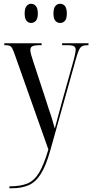

<svg xmlns="http://www.w3.org/2000/svg" viewBox="-20 -766 490 1020"><path d="M30 224Q87 224 124 209.5Q161 195 187 152.5Q213 110 237 28L61 -469Q52 -495 46 -507Q40 -519 32 -522.5Q24 -526 8 -526H3V-536H201V-526H195Q164 -526 152.5 -520.5Q141 -515 141 -501Q141 -491 145.5 -475Q150 -459 157 -438L225 -231Q234 -202 239.5 -185.5Q245 -169 249.5 -156.5Q254 -144 258.5 -127.5Q263 -111 271 -83Q278 -109 287.5 -144.5Q297 -180 307 -217L370 -442Q377 -468 379.5 -482Q382 -496 382 -503Q382 -514 373.5 -520Q365 -526 336 -526H310V-536H450V-526H445Q427 -526 416.5 -520.5Q406 -515 399 -499.5Q392 -484 383 -452L248 30Q225 113 197.5 157Q170 201 133 217.5Q96 234 45 234H30ZM300 -644Q284 -644 274 -655.5Q264 -667 264 -694Q264 -722 274 -734Q284 -746 300 -746Q315 -746 325 -734Q335 -722 335 -694Q335 -667 325 -655.5Q315 -644 300 -644ZM145 -644Q131 -644 121 -655.5Q111 -667 111 -694Q111 -722 121 -734Q131 -746 145 -746Q160 -746 170.5 -734Q181 -722 181 -694Q181 -667 170.5 -655.5Q160 -644 145 -644Z"/></svg>

Font: Noto Serif Display ExtraCondensed
Style: Regular
Weight: 400
Width: 2
Designer: Monotype Design Team
Foundry: Monotype Imaging Inc.
Version: Version 2.009